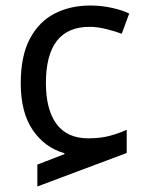

<svg xmlns="http://www.w3.org/2000/svg" viewBox="-20 -566 526 694"><path d="M115 108V29L213 -9V-12Q141 -33 98 -96.5Q55 -160 55 -265Q55 -364 88 -426Q121 -488 177.5 -517Q234 -546 306 -546Q347 -546 385 -537.5Q423 -529 447 -517L420 -444Q396 -453 364 -461Q332 -469 304 -469Q146 -469 146 -266Q146 -169 184.5 -117.5Q223 -66 299 -66Q343 -66 376.5 -75Q410 -84 438 -97V-13Z"/></svg>

Font: Go Noto Kurrent-Regular
Style: Regular
Weight: 400
Designer: Monotype Design Team
Foundry: Monotype Imaging Inc.
Version: Version 2.012; ttfautohint (v1.8.4.7-5d5b)